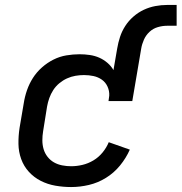

<svg xmlns="http://www.w3.org/2000/svg" viewBox="-20 -747 733 775"><path d="M267 8Q235 8 203.5 2.5Q172 -3 144.5 -17Q117 -31 96.5 -53.5Q76 -76 65.5 -105Q55 -134 54.5 -166Q54 -198 59 -231L76 -331Q80 -357 89 -383Q98 -409 113 -432.5Q128 -456 149.5 -475Q171 -494 196 -506.5Q221 -519 248 -523.5Q275 -528 301 -528Q322 -528 342.5 -525Q363 -522 381 -514Q399 -506 414 -493Q429 -480 438 -464L453 -551Q457 -575 464.5 -598Q472 -621 485.5 -642Q499 -663 518.5 -680Q538 -697 560.5 -707.5Q583 -718 607 -722.5Q631 -727 654 -727H693V-643H654Q636 -643 617 -637.5Q598 -632 583.5 -618.5Q569 -605 561 -587Q553 -569 550 -551L514 -339H418L421 -361Q422 -380 414 -397.5Q406 -415 391 -425.5Q376 -436 357.5 -440Q339 -444 319 -444Q302 -444 284.5 -441Q267 -438 250.5 -430.5Q234 -423 219.5 -411Q205 -399 195 -383.5Q185 -368 179 -351Q173 -334 170 -317L154 -217Q151 -199 151 -180.5Q151 -162 156 -145Q161 -128 172 -114Q183 -100 198 -91.5Q213 -83 231 -79.5Q249 -76 267 -76Q290 -76 313 -81.5Q336 -87 357 -99.5Q378 -112 394 -131.5Q410 -151 419 -173L504 -143Q489 -109 464.5 -79Q440 -49 407.5 -29Q375 -9 339 -0.5Q303 8 267 8Z"/></svg>

Font: Iosevka SS04 Medium Extended
Style: Italic
Weight: 500
Width: 7
Italic angle: -9°
Monospace: yes
Designer: Belleve Invis
Foundry: Belleve Invis
Version: Version 19.0.0; ttfautohint (v1.8.4)